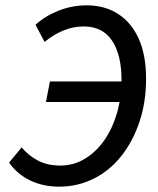

<svg xmlns="http://www.w3.org/2000/svg" viewBox="-20 -687 590 719"><path d="M201 12Q142 12 93.5 -11Q45 -34 14 -78L61 -135Q88 -103 123.5 -85Q159 -67 206 -67Q255 -67 297 -92Q339 -117 370 -161Q401 -205 418 -263.5Q435 -322 435 -388Q435 -482 399.5 -535Q364 -588 293 -588Q255 -588 218 -573Q181 -558 147 -530L113 -594Q147 -626 198 -646.5Q249 -667 305 -667Q372 -667 422 -635Q472 -603 499.5 -542Q527 -481 527 -392Q527 -305 502.5 -231.5Q478 -158 434.5 -103Q391 -48 331 -18Q271 12 201 12ZM152 -305 167 -382H481L465 -305Z"/></svg>

Font: Source Sans 3 Medium
Style: Italic
Weight: 500
Italic angle: -11°
Designer: Paul D. Hunt
Foundry: Adobe
Version: Version 3.052;hotconv 1.1.0;makeotfexe 2.6.0